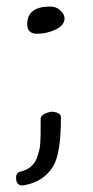

<svg xmlns="http://www.w3.org/2000/svg" viewBox="-20 -456 284 586"><path d="M133 -436Q152 -436 164.5 -424Q177 -412 177 -400Q177 -379 150 -366Q123 -353 93 -353Q63 -353 63 -382Q63 -436 133 -436ZM48 110Q29 110 29 86Q29 70 45 67Q65 62 77 50Q89 38 93 25Q97 12 99.5 4Q102 -4 103 -21.5Q104 -39 104 -46V-93Q104 -103 117 -109Q130 -115 141 -115Q166 -112 166 -98Q166 13 142 52Q114 97 60 108Q54 110 48 110Z"/></svg>

Font: Handlee
Style: Regular
Weight: 400
Designer: Joe Prince
Foundry: Joe Prince
Version: Version 1.001